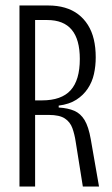

<svg xmlns="http://www.w3.org/2000/svg" viewBox="-20 -680 410 700"><path d="M51 0V-660H156Q189 -660 216.5 -652Q244 -644 265 -628Q286 -612 300.5 -589Q315 -566 322 -536.5Q329 -507 329 -471Q329 -439 322.5 -410Q316 -381 300 -357Q284 -333 258.5 -316.5Q233 -300 194 -295V-288Q228 -286 251 -276Q274 -266 288.5 -242Q303 -218 311 -172L341 0H282L256 -163Q252 -190 244 -212.5Q236 -235 216.5 -248Q197 -261 158 -261H108V0ZM108 -314H133Q204 -314 237.5 -351Q271 -388 271 -465Q271 -536 241.5 -571.5Q212 -607 152 -607H108Z"/></svg>

Font: Bricolage Grotesque 72pt Condensed ExtraLight
Style: Regular
Weight: 250
Width: 3
Designer: Mathieu Triay
Foundry: Atelier Triay
Version: Version 1.001;gftools[0.9.33.dev8+g029e19f]